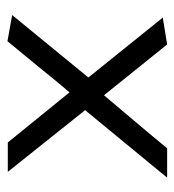

<svg xmlns="http://www.w3.org/2000/svg" viewBox="4 -514 480 529"><g transform="rotate(90 244.5 -249.0)"><path d="M21 -42 193 -252 28 -457 102 -469 242 -295Q278 -338 315 -381.5Q352 -425 388 -469H469Q423 -413 376 -356Q329 -299 283 -243L453 -30H372L234 -200Q215 -178 197.5 -156.5Q180 -135 163 -114L93 -29Z"/></g></svg>

Font: Palanquin
Style: Regular
Weight: 400
Designer: Pria Ravichandran
Version: Version 1.0.4